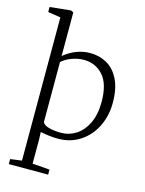

<svg xmlns="http://www.w3.org/2000/svg" viewBox="-149 -879 918 1216"><g transform="rotate(15 310.0 -271.0)"><path d="M178 -784V-498Q258 -563 350 -563Q409 -563 458.5 -535.5Q508 -508 538 -448Q568 -388 568 -295Q568 -210 533 -139Q498 -68 435 -27Q372 14 292 14Q236 14 175 1L177 49V208L290 217V250H32V217L107 207V-732L24 -745V-778L161 -792ZM178 -458V-65Q185 -46 219.5 -36.5Q254 -27 300 -27Q352 -27 397 -55.5Q442 -84 470 -141.5Q498 -199 498 -281Q498 -400 448 -455.5Q398 -511 322 -511Q282 -511 242 -496Q202 -481 178 -458Z"/></g></svg>

Font: Martel UltraLight
Style: Regular
Weight: 250
Designer: Dan Reynolds
Foundry: Dan Reynolds
Version: Version 1.001; ttfautohint (v1.1) -l 5 -r 5 -G 72 -x 0 -D la